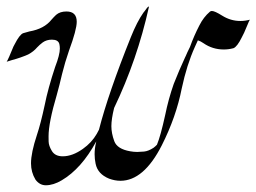

<svg xmlns="http://www.w3.org/2000/svg" viewBox="-30 -547 777 582"><path d="M108.9 14.6Q90.3 14.6 77.6 -2.4Q64 -24.9 64 -51.8Q64 -84 82 -138.2Q93.3 -171.9 105.5 -228.5Q115.2 -277.8 137.2 -344.2Q151.4 -380.9 151.4 -399.9Q151.4 -407.2 149.9 -413.6Q146.5 -426.8 127.4 -426.8Q111.3 -426.8 99.6 -418.5Q90.3 -411.6 82.5 -403.3Q71.8 -390.6 55.2 -381.8Q31.7 -371.6 7.3 -365.2Q-1.5 -362.8 -9.8 -359.9Q-8.3 -361.3 -2 -375.5L10.7 -405.8Q12.7 -408.7 14.6 -413.1Q29.3 -441.9 40 -446.3Q49.3 -449.2 59.1 -451.7Q104 -459.5 126 -487.3Q132.8 -495.1 140.1 -502Q151.9 -512.2 171.4 -512.2Q202.6 -512.2 202.6 -481Q202.6 -457 179.2 -393.6Q167 -358.4 158.2 -322.8Q150.9 -291 142.1 -259.3Q117.2 -175.3 117.2 -133.8Q117.2 -130.9 117.4 -117.9Q117.7 -105 127.4 -89.1Q137.2 -73.2 160.2 -73.2Q189.5 -73.2 221.2 -95.7Q248 -114.7 263.2 -141.1L270 -153.8Q298.3 -264.2 366.7 -434.6Q385.3 -481 404.8 -508.8L407.2 -511.7Q417.5 -526.9 420.9 -527.3Q421.4 -527.3 421.4 -525.9Q386.2 -366.7 315.9 -219.7Q307.6 -186 307.6 -164.6Q307.6 -143.1 316.4 -119.1Q325.2 -95.2 364.7 -88.4Q375.5 -86.4 386.2 -86.4Q393.6 -86.4 406.7 -87.6Q419.9 -88.9 435.5 -99.1Q441.9 -104 445.8 -108.4Q456.5 -133.8 470.7 -198.2Q480.5 -246.6 496.6 -292.5Q512.7 -333.5 531.2 -373.5L532.7 -376.5Q536.6 -386.2 545.9 -404.8Q557.6 -437.5 574.2 -469.7Q586.9 -495.1 606.4 -511.7Q608.9 -513.7 612.3 -513.7Q621.1 -513.7 643.6 -499.5Q669.4 -483.4 698.7 -483.4Q712.9 -483.4 727.5 -487.3Q725.6 -485.4 720.2 -471.7L710 -447.8L703.1 -434.1Q689 -405.3 677.7 -400.9Q663.1 -397 648.4 -397Q614.3 -397 586.9 -416Q578.6 -421.9 569.8 -424.8L560.5 -404.3Q536.1 -350.1 521 -279.3Q503.9 -192.4 460.4 -106.4Q405.8 1 335 1Q318.4 1 300.8 -5.4Q266.1 -19.5 259.8 -50.8Q256.8 -64.9 256.8 -79.6Q256.8 -97.2 261.2 -115.2L261.7 -118.2Q216.8 -35.6 157.2 -0.5Q131.8 14.6 108.9 14.6Z"/></svg>

Font: Terrible Cursive
Style: Regular
Weight: 400
Designer: GGBotNet
Foundry: GGBotNet
Version: 1.00